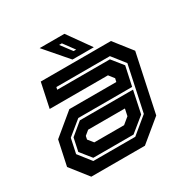

<svg xmlns="http://www.w3.org/2000/svg" viewBox="-157 -826 941 963"><g transform="rotate(-30 313.0 -344.0)"><path d="M100.5 0 19.5 -103 50 -245.5 174.5 -348.5H446.5L451 -368L427 -398.5H89.5L119.5 -540H526L607 -437L536 -103L411 0ZM156.5 -77 106 -140 122 -215.5 192 -273.5H500L473 -145L389.5 -77ZM148.5 -63H391.5L486 -141L542 -403L483.5 -477H173.5L170.5 -463H475.5L527 -399L503 -287.5H191L109 -220.5L91 -136ZM199.5 -141.5H372L409 -172L417.5 -212H204.5L179 -191L175 -172ZM436 -556H312.5L198.5 -688H342ZM353.5 -590 307 -653H291L338.5 -590Z"/></g></svg>

Font: Tourney Thin
Style: Bold Italic
Weight: 700
Italic angle: -12°
Version: Version 1.015